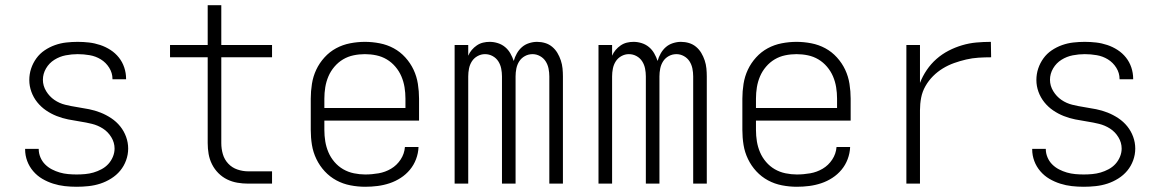

<svg xmlns="http://www.w3.org/2000/svg" viewBox="-20 -702 4440 734"><path d="M273 12Q250 12 227.5 9.5Q205 7 183 0Q161 -7 141.5 -18.5Q122 -30 107 -47.5Q92 -65 84 -86.5Q76 -108 76 -131V-133H128V-132Q128 -116 134.5 -100.5Q141 -85 152.5 -73.5Q164 -62 178.5 -54.5Q193 -47 208.5 -42.5Q224 -38 240.5 -36.5Q257 -35 273 -35Q289 -35 305.5 -36.5Q322 -38 337.5 -42.5Q353 -47 368 -55Q383 -63 394 -75Q405 -87 411.5 -102.5Q418 -118 418 -134Q418 -157 405.5 -177.5Q393 -198 373.5 -210.5Q354 -223 331.5 -228.5Q309 -234 286 -237.5Q263 -241 240.5 -245.5Q218 -250 196.5 -258.5Q175 -267 156 -280Q137 -293 122.5 -311Q108 -329 100 -351Q92 -373 92 -396Q92 -419 99 -440Q106 -461 119 -479Q132 -497 150.5 -509.5Q169 -522 190 -529.5Q211 -537 233 -539.5Q255 -542 277 -542Q299 -542 320.5 -539.5Q342 -537 363 -530Q384 -523 402.5 -511Q421 -499 434.5 -482Q448 -465 455 -444Q462 -423 462 -401V-399H410V-400Q410 -423 397.5 -443Q385 -463 365.5 -475Q346 -487 323 -491Q300 -495 277 -495Q254 -495 231 -490.5Q208 -486 188 -473.5Q168 -461 156 -440.5Q144 -420 144 -397Q144 -374 156.5 -353.5Q169 -333 188 -320Q207 -307 229.5 -301.5Q252 -296 275 -292.5Q298 -289 320.5 -284.5Q343 -280 364.5 -271.5Q386 -263 405.5 -250Q425 -237 439.5 -219Q454 -201 462 -179Q470 -157 470 -134Q470 -111 462 -89Q454 -67 439.5 -49.5Q425 -32 405 -19.5Q385 -7 363.5 0Q342 7 319 9.5Q296 12 273 12Z M1020 0H929Q908 0 887.5 -3.5Q867 -7 848.5 -16Q830 -25 815 -40Q800 -55 790.5 -74Q781 -93 777.5 -113.5Q774 -134 774 -155V-483H630V-530H774V-682H826V-530H1020V-483H826V-155Q826 -133 832 -112.5Q838 -92 852.5 -76.5Q867 -61 887.5 -54Q908 -47 929 -47H1020Z M1376 12Q1348 12 1319.5 6.5Q1291 1 1266 -12.5Q1241 -26 1221.5 -47Q1202 -68 1189.5 -94Q1177 -120 1172.5 -148Q1168 -176 1168 -205V-325Q1168 -353 1172.5 -381.5Q1177 -410 1189 -435.5Q1201 -461 1220.5 -482.5Q1240 -504 1265 -517.5Q1290 -531 1318.5 -536.5Q1347 -542 1375 -542Q1403 -542 1431.5 -536.5Q1460 -531 1485 -517.5Q1510 -504 1529.5 -482.5Q1549 -461 1561 -435.5Q1573 -410 1577.5 -381.5Q1582 -353 1582 -325V-241H1220V-205Q1220 -183 1223.5 -161.5Q1227 -140 1235.5 -120Q1244 -100 1258.5 -83Q1273 -66 1292 -55Q1311 -44 1333 -39.5Q1355 -35 1376 -35Q1402 -35 1427.5 -39.5Q1453 -44 1475 -57Q1497 -70 1511.5 -92Q1526 -114 1528 -140H1580Q1579 -116 1570.5 -93.5Q1562 -71 1547 -53Q1532 -35 1512 -22Q1492 -9 1469.5 -1.5Q1447 6 1423.5 9Q1400 12 1376 12ZM1530 -289V-325Q1530 -347 1526.5 -368.5Q1523 -390 1514.5 -410Q1506 -430 1491.5 -447Q1477 -464 1458.5 -475Q1440 -486 1418.5 -490.5Q1397 -495 1375 -495Q1353 -495 1331.5 -490.5Q1310 -486 1291.5 -475Q1273 -464 1258.5 -447Q1244 -430 1235.5 -410Q1227 -390 1223.5 -368.5Q1220 -347 1220 -325V-289Z M1718 0V-530H1770V-489Q1775 -501 1783.5 -511Q1792 -521 1803 -528.5Q1814 -536 1826.5 -539Q1839 -542 1852 -542Q1868 -542 1883.5 -537Q1899 -532 1911 -522Q1923 -512 1931 -498Q1939 -484 1944 -469Q1948 -484 1956 -498Q1964 -512 1975.5 -522Q1987 -532 2002.5 -537Q2018 -542 2033 -542Q2049 -542 2064 -537.5Q2079 -533 2091 -523Q2103 -513 2111 -499.5Q2119 -486 2124 -471Q2129 -456 2130.5 -440.5Q2132 -425 2132 -410V0H2080V-410Q2080 -425 2077 -440Q2074 -455 2066 -467.5Q2058 -480 2044.5 -487.5Q2031 -495 2016 -495Q2000 -495 1986.5 -487.5Q1973 -480 1965 -467.5Q1957 -455 1954 -440Q1951 -425 1951 -410V0H1899V-410Q1899 -425 1896 -440Q1893 -455 1885 -467.5Q1877 -480 1863.5 -487.5Q1850 -495 1834 -495Q1819 -495 1805.5 -487.5Q1792 -480 1784 -467.5Q1776 -455 1773 -440Q1770 -425 1770 -410V0Z M2268 0V-530H2320V-489Q2325 -501 2333.5 -511Q2342 -521 2353 -528.5Q2364 -536 2376.5 -539Q2389 -542 2402 -542Q2418 -542 2433.5 -537Q2449 -532 2461 -522Q2473 -512 2481 -498Q2489 -484 2494 -469Q2498 -484 2506 -498Q2514 -512 2525.5 -522Q2537 -532 2552.5 -537Q2568 -542 2583 -542Q2599 -542 2614 -537.5Q2629 -533 2641 -523Q2653 -513 2661 -499.5Q2669 -486 2674 -471Q2679 -456 2680.5 -440.5Q2682 -425 2682 -410V0H2630V-410Q2630 -425 2627 -440Q2624 -455 2616 -467.5Q2608 -480 2594.5 -487.5Q2581 -495 2566 -495Q2550 -495 2536.5 -487.5Q2523 -480 2515 -467.5Q2507 -455 2504 -440Q2501 -425 2501 -410V0H2449V-410Q2449 -425 2446 -440Q2443 -455 2435 -467.5Q2427 -480 2413.5 -487.5Q2400 -495 2384 -495Q2369 -495 2355.5 -487.5Q2342 -480 2334 -467.5Q2326 -455 2323 -440Q2320 -425 2320 -410V0Z M3026 12Q2998 12 2969.5 6.5Q2941 1 2916 -12.5Q2891 -26 2871.5 -47Q2852 -68 2839.5 -94Q2827 -120 2822.5 -148Q2818 -176 2818 -205V-325Q2818 -353 2822.5 -381.5Q2827 -410 2839 -435.5Q2851 -461 2870.5 -482.5Q2890 -504 2915 -517.5Q2940 -531 2968.5 -536.5Q2997 -542 3025 -542Q3053 -542 3081.5 -536.5Q3110 -531 3135 -517.5Q3160 -504 3179.5 -482.5Q3199 -461 3211 -435.5Q3223 -410 3227.5 -381.5Q3232 -353 3232 -325V-241H2870V-205Q2870 -183 2873.5 -161.5Q2877 -140 2885.5 -120Q2894 -100 2908.5 -83Q2923 -66 2942 -55Q2961 -44 2983 -39.5Q3005 -35 3026 -35Q3052 -35 3077.5 -39.5Q3103 -44 3125 -57Q3147 -70 3161.5 -92Q3176 -114 3178 -140H3230Q3229 -116 3220.5 -93.5Q3212 -71 3197 -53Q3182 -35 3162 -22Q3142 -9 3119.5 -1.5Q3097 6 3073.5 9Q3050 12 3026 12ZM3180 -289V-325Q3180 -347 3176.5 -368.5Q3173 -390 3164.5 -410Q3156 -430 3141.5 -447Q3127 -464 3108.5 -475Q3090 -486 3068.5 -490.5Q3047 -495 3025 -495Q3003 -495 2981.5 -490.5Q2960 -486 2941.5 -475Q2923 -464 2908.5 -447Q2894 -430 2885.5 -410Q2877 -390 2873.5 -368.5Q2870 -347 2870 -325V-289Z M3445 0V-530H3497V-385Q3507 -411 3523 -434.5Q3539 -458 3560 -476.5Q3581 -495 3606 -508Q3631 -521 3658 -529Q3685 -537 3712.5 -539.5Q3740 -542 3768 -542L3769 -483Q3745 -483 3721 -481.5Q3697 -480 3673.5 -474.5Q3650 -469 3627.5 -461Q3605 -453 3584.5 -440.5Q3564 -428 3547 -411Q3530 -394 3518 -373Q3506 -352 3501.5 -328.5Q3497 -305 3497 -281V0Z M4123 12Q4100 12 4077.5 9.5Q4055 7 4033 0Q4011 -7 3991.5 -18.5Q3972 -30 3957 -47.5Q3942 -65 3934 -86.5Q3926 -108 3926 -131V-133H3978V-132Q3978 -116 3984.5 -100.5Q3991 -85 4002.5 -73.5Q4014 -62 4028.5 -54.5Q4043 -47 4058.5 -42.5Q4074 -38 4090.5 -36.5Q4107 -35 4123 -35Q4139 -35 4155.5 -36.5Q4172 -38 4187.5 -42.5Q4203 -47 4218 -55Q4233 -63 4244 -75Q4255 -87 4261.5 -102.5Q4268 -118 4268 -134Q4268 -157 4255.5 -177.5Q4243 -198 4223.5 -210.5Q4204 -223 4181.5 -228.5Q4159 -234 4136 -237.5Q4113 -241 4090.5 -245.5Q4068 -250 4046.5 -258.5Q4025 -267 4006 -280Q3987 -293 3972.5 -311Q3958 -329 3950 -351Q3942 -373 3942 -396Q3942 -419 3949 -440Q3956 -461 3969 -479Q3982 -497 4000.5 -509.5Q4019 -522 4040 -529.5Q4061 -537 4083 -539.5Q4105 -542 4127 -542Q4149 -542 4170.5 -539.5Q4192 -537 4213 -530Q4234 -523 4252.5 -511Q4271 -499 4284.5 -482Q4298 -465 4305 -444Q4312 -423 4312 -401V-399H4260V-400Q4260 -423 4247.5 -443Q4235 -463 4215.5 -475Q4196 -487 4173 -491Q4150 -495 4127 -495Q4104 -495 4081 -490.5Q4058 -486 4038 -473.5Q4018 -461 4006 -440.5Q3994 -420 3994 -397Q3994 -374 4006.5 -353.5Q4019 -333 4038 -320Q4057 -307 4079.5 -301.5Q4102 -296 4125 -292.5Q4148 -289 4170.5 -284.5Q4193 -280 4214.5 -271.5Q4236 -263 4255.5 -250Q4275 -237 4289.5 -219Q4304 -201 4312 -179Q4320 -157 4320 -134Q4320 -111 4312 -89Q4304 -67 4289.5 -49.5Q4275 -32 4255 -19.5Q4235 -7 4213.5 0Q4192 7 4169 9.5Q4146 12 4123 12Z"/></svg>

Font: Lode Dark
Style: Regular
Weight: 400
Monospace: yes
Designer: Belleve Invis
Foundry: Belleve Invis
Version: Version 29.2.0; ttfautohint (v1.8.3)